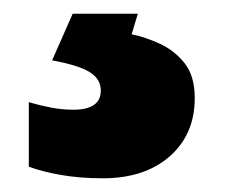

<svg xmlns="http://www.w3.org/2000/svg" viewBox="-20 -20 328 280"><path d="M264 123Q264 176 227.5 208Q191 240 130 240Q96 240 68 235Q40 230 22 223V129Q39 134 55 137Q71 140 87 140Q127 140 127 112Q127 95 110.5 85Q94 75 56 68L86 0H181L172 30Q192 34 213.5 44Q235 54 249.5 72.5Q264 91 264 123Z"/></svg>

Font: Noto Sans Gurmukhi UI Black
Style: Regular
Weight: 900
Designer: Jelle Bosma - Monotype Design Team
Foundry: Monotype Imaging Inc.
Version: Version 2.004; ttfautohint (v1.8.4.7-5d5b)